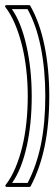

<svg xmlns="http://www.w3.org/2000/svg" viewBox="-26 -692 218 754"><path d="M88.4 -671.9Q91.3 -671.9 92.8 -669.4Q130.4 -603.5 148.9 -512Q167.5 -420.4 167.5 -314.5Q167.5 -205.6 149.4 -117.9Q131.3 -30.3 94.2 39.6Q93.3 42 89.8 42H0Q-3.4 42 -4.6 39.3Q-5.9 36.6 -3.9 34.2Q18.1 5.9 34.2 -32.2Q50.3 -70.3 61.3 -115.2Q72.3 -160.2 77.6 -210.7Q83 -261.2 83 -314.5Q83 -367.7 77.1 -419.2Q71.3 -470.7 59.8 -516.1Q48.3 -561.5 32 -599.6Q15.6 -637.7 -4.9 -664.1Q-6.8 -666.5 -5.6 -669.2Q-4.4 -671.9 -1 -671.9ZM20.5 -656.2Q39.1 -630.4 53.5 -593.5Q67.9 -556.6 77.9 -512.2Q87.9 -467.8 93.3 -417.5Q98.6 -367.2 98.6 -314.5Q98.6 -261.7 93.8 -212.2Q88.9 -162.6 79.3 -118.9Q69.8 -75.2 55.4 -38.3Q41 -1.5 21.5 26.4H82.5Q117.7 -41 134.8 -125Q151.9 -209 151.9 -314.5Q151.9 -417.5 134.5 -505.1Q117.2 -592.8 82 -656.2Z"/></svg>

Font: Fibel Sued Kontur LRS
Style: Regular
Weight: 400
Designer: Peter Wiegel
Foundry: Peter Wiegel
Version: Version 000.000